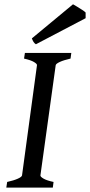

<svg xmlns="http://www.w3.org/2000/svg" viewBox="-20 -857 411 877"><path d="M305.7 -615.2 302.2 -589.4Q271.5 -582.5 253.4 -574.2Q235.4 -565.9 234.4 -559.1L164.6 -55.7Q164.1 -49.8 178.5 -41.3Q192.9 -32.7 224.6 -25.9L221.2 0H8.8L12.7 -25.9Q43.5 -32.7 61.3 -40.8Q79.1 -48.8 80.6 -55.7L148.9 -559.1Q149.9 -564.9 135.3 -573.7Q120.6 -582.5 89.8 -589.4L93.8 -615.2ZM371.1 -799.8V-773.9L144 -654.8Q137.2 -659.2 133.3 -665.3Q129.4 -671.4 125.5 -681.6L313.5 -837.4Q319.8 -834 331.8 -826.7Q343.8 -819.3 355.2 -812Q366.7 -804.7 371.1 -799.8Z"/></svg>

Font: Gentium Book Plus
Style: Italic
Weight: 400
Italic angle: -8°
Designer: Victor Gaultney, Annie Olsen, Iska Routamaa, Becca Hirsbrunner
Foundry: SIL International
Version: Version 6.101